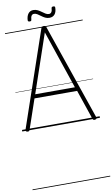

<svg xmlns="http://www.w3.org/2000/svg" viewBox="-211 -1589 1424 2439"><g transform="rotate(-10 501.0 -369.5)"><path d="M64 13Q49 10 45 3Q41 -4 45 -16L467 -1249Q471 -1262 478.5 -1267Q486 -1272 501 -1272Q515 -1272 522 -1267Q529 -1262 533 -1249L957 -16Q962 -4 957 3Q952 10 937 13Q923 15 916 10.5Q909 6 904 -10L776 -387H226L97 -10Q92 5 85.5 10Q79 15 64 13ZM244 -437H756L501 -1190ZM336 -1360Q313 -1360 313 -1380Q316 -1434 340 -1464.5Q364 -1495 405 -1495Q437 -1495 462 -1482Q487 -1469 509 -1452.5Q531 -1436 551.5 -1423.5Q572 -1411 593 -1411Q615 -1411 626.5 -1428.5Q638 -1446 639 -1478Q641 -1496 663 -1496Q677 -1496 681.5 -1491.5Q686 -1487 686 -1476Q685 -1421 660.5 -1391.5Q636 -1362 592 -1362Q562 -1362 537 -1374.5Q512 -1387 490 -1404Q468 -1421 447.5 -1433.5Q427 -1446 406 -1446Q385 -1446 373.5 -1429.5Q362 -1413 360 -1379Q359 -1368 353.5 -1364Q348 -1360 336 -1360ZM0 747H1002V757H0ZM0 -20H1002V0H0ZM0 -505H1002V-500H0ZM0 -1267H1002V-1257H0Z"/></g></svg>

Font: Playwrite VN Guides
Style: Regular
Weight: 400
Designer: Veronika Burian, José Scaglione
Foundry: TypeTogether
Version: Version 1.003